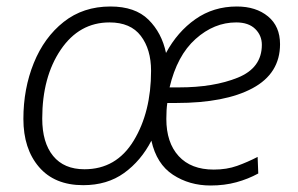

<svg xmlns="http://www.w3.org/2000/svg" viewBox="-20 -561 918 591"><path d="M236 9Q310 9 362 -28.5Q414 -66 446 -128Q462 -56 512.5 -23Q563 10 628 10Q671 10 707.5 0Q744 -10 775 -27L773 -78Q742 -62 710 -50.5Q678 -39 638 -39Q568 -39 530 -80.5Q492 -122 492 -195Q492 -224 495 -244H522Q673 -244 757.5 -289.5Q842 -335 842 -425Q842 -480 805 -510.5Q768 -541 709 -541Q637 -541 581.5 -502Q526 -463 491 -398Q478 -460 437 -500.5Q396 -541 320 -541Q236 -541 176 -493.5Q116 -446 84 -367Q52 -288 52 -195Q52 -103 100 -47Q148 9 236 9ZM240 -40Q177 -40 143.5 -81Q110 -122 110 -196Q110 -324 167 -408Q224 -492 317 -492Q382 -492 413.5 -450.5Q445 -409 445 -343Q445 -216 391.5 -128Q338 -40 240 -40ZM502 -292Q525 -390 582 -441Q639 -492 707 -492Q745 -492 765.5 -472Q786 -452 786 -423Q786 -352 712 -322Q638 -292 531 -292Z"/></svg>

Font: Noto Sans UI Light
Style: Italic
Weight: 300
Italic angle: -12°
Designer: Monotype Design Team
Foundry: Monotype Imaging Inc.
Version: Version 1.901